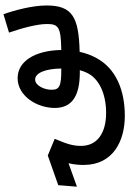

<svg xmlns="http://www.w3.org/2000/svg" viewBox="169 -658 760 1139"><g transform="rotate(-90 549.5 -88.0)"><path d="M686 5C691 5 697 5 703 5C699 19 695 32 689 44C658 115 569 161 449 161C334 161 254 111 254 12C254 -37 266 -73 296 -144L197 -185L21 -123L12 -12L151 -62C142 -23 141 7 141 28C141 202 283 272 432 272C585 272 713 219 775 104C791 75 804 41 812 4C1018 -1 1087 -39 1087 -192C1087 -276 1059 -381 1035 -448L926 -415C952 -341 977 -248 977 -191C977 -123 962 -107 823 -105C820 -263 755 -364 656 -364C552 -364 479 -252 479 -142C480 -38 555 4 686 5ZM587 -163C587 -205 611 -260 648 -260C687 -260 712 -198 713 -105C607 -104 587 -116 587 -163Z"/></g></svg>

Font: Noto Sans Arabic Cond SemBd
Style: Regular
Weight: 600
Width: 3
Designer: Monotype Design Team, Nadine Chahine, Nizar Qandah and Khaled Hosny
Foundry: Monotype Imaging Inc.
Version: Version 2.012